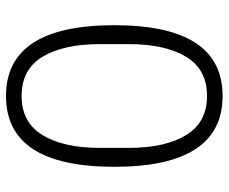

<svg xmlns="http://www.w3.org/2000/svg" viewBox="-81 -669 762 640"><g transform="rotate(90 300.0 -349.0)"><path d="M300 12Q64 12 64 -349Q64 -710 300 -710Q536 -710 536 -349Q536 12 300 12ZM300 -40Q388 -40 430.5 -110Q473 -180 473 -302V-396Q473 -518 430.5 -588Q388 -658 300 -658Q211 -658 169 -588Q127 -518 127 -396V-302Q127 -180 169 -110Q211 -40 300 -40Z"/></g></svg>

Font: IBM Plex Sans KR Light
Style: Regular
Weight: 300
Designer: Mike Abbink; Paul van der Laan; Pieter van Rosmalen; Wujin Sim; Chorong Kim; Dohee Lee;
Foundry: Sandoll Inc.
Version: Version 1.001